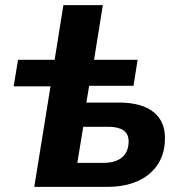

<svg xmlns="http://www.w3.org/2000/svg" viewBox="-20 -725 703 745"><path d="M113 0 176 -390H33L50 -493H192L226 -705H379L345 -493H514L498 -392H326L315 -327H442Q530 -327 576 -290Q622 -253 620 -184Q619 -126 590.5 -84.5Q562 -43 512.5 -21.5Q463 0 397 0ZM280 -93H381Q427 -93 452.5 -113.5Q478 -134 479 -173Q480 -205 459.5 -219Q439 -233 402 -233H303Z"/></svg>

Font: Nunito Sans 11pt ExtraBold
Style: Italic
Weight: 800
Italic angle: -9°
Version: Version 3.101;gftools[0.9.27]